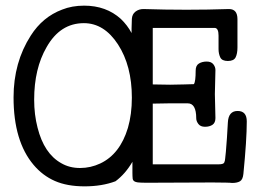

<svg xmlns="http://www.w3.org/2000/svg" viewBox="-20 -648 954 680"><path d="M854 -218Q854 -153 842 -32Q840 -12 830 -6Q820 0 802 0Q786 -3 554 -1Q484 0 468 -2Q452 -4 450 -14Q449 -24 449 -36Q449 -36 449 -75Q424 -32 389 -6Q341 12 279.5 12Q218 12 174.5 -7Q131 -26 99 -64Q28 -148 28 -303Q28 -427 89 -522Q131 -588 200 -614Q235 -628 278 -628Q356 -628 408 -581Q431 -559 446 -531Q446 -531 446 -547.5Q446 -564 447 -581Q448 -598 460 -607Q472 -616 488 -616Q641 -611 791 -616Q821 -616 821 -580Q821 -580 821 -480Q821 -458 814.5 -445Q808 -432 787 -432Q766 -432 760 -445Q754 -458 754 -474Q754 -474 754 -522Q754 -547 742 -549Q737 -549 734 -549H521Q521 -549 521 -349Q561 -348 582.5 -348Q604 -348 633.5 -349Q663 -350 667 -350Q673 -360 673 -398Q673 -416 684.5 -423Q696 -430 712 -430Q728 -430 735.5 -420.5Q743 -411 743 -400L741 -315L743 -230Q743 -213 732.5 -206Q722 -199 706 -199Q690 -199 682.5 -209Q675 -219 675 -229Q675 -282 645 -282H579Q549 -282 521 -281Q521 -281 521 -66H754Q771 -66 774 -72Q777 -78 777.5 -87Q778 -96 780 -111Q784 -156 787 -214Q789 -255 821.5 -255Q854 -255 854 -218ZM277 -566Q193 -566 145 -481Q101 -405 101 -295Q101 -242 113 -196Q136 -104 197 -70Q226 -53 263.5 -53Q301 -53 335 -69Q405 -102 433 -195Q447 -243 447 -302Q447 -415 398 -490.5Q349 -566 277 -566Z"/></svg>

Font: Scratch Savers
Style: Book
Weight: 400
Designer: Pablo Impallari, Rodrigo Fuenzalida, Brenda Gallo
Foundry: Pablo Impallari, Rodrigo Fuenzalida, Brenda Gallo
Version: Version 4.0b1